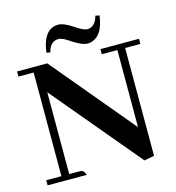

<svg xmlns="http://www.w3.org/2000/svg" viewBox="-112 -854 874 954"><g transform="rotate(-15 325.0 -376.5)"><path d="M445.3 -559.6H525.4V-163.1L171.9 -585.9H16.6V-559.6H94.7V-26.4H16.6V0H217.8Q211.9 -24.4 191.4 -26.4H134.8V-447.3L513.7 4.9L565.4 -4.9V-559.6H643.6V-585.9H445.3ZM272.5 -757.8Q301.8 -757.8 349.6 -725.6Q388.7 -698.2 410.2 -698.2Q450.2 -700.2 463.9 -752.9L484.4 -749Q471.7 -651.4 415 -632.8Q404.3 -628.9 392.6 -628.9Q363.3 -628.9 315.4 -661.1Q276.4 -688.5 256.8 -688.5Q217.8 -688.5 203.1 -643.6Q202.1 -638.7 201.2 -634.8L181.6 -637.7Q193.4 -737.3 251 -754.9Q261.7 -757.8 272.5 -757.8Z"/></g></svg>

Font: Abhaya Libre
Style: Bold
Weight: 700
Designer: Pushpananda Ekanayake, Sol Matas, Pathum Egodawatta
Foundry: Mooniak
Version: Version 1.050 ; ttfautohint (v1.6)